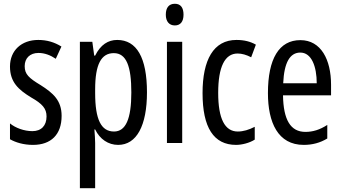

<svg xmlns="http://www.w3.org/2000/svg" viewBox="-20 -759 1817 1019"><path d="M307 -144C307 -226 262 -265 196 -307C133 -345 111 -365 111 -408C111 -450 139 -478 184 -478C217 -478 248 -466 276 -447L306 -512C269 -535 229 -547 183 -547C94 -547 33 -491 33 -406C33 -323 78 -283 145 -242C205 -208 227 -183 227 -141C227 -92 199 -63 152 -63C108 -63 62 -80 33 -104V-20C63 -3 105 10 155 10C251 10 307 -45 307 -144Z M602 -547C554 -547 514 -522 485 -464H480L470 -537H404V240H485V0C485 -20 483 -44 481 -72H485C510 -20 555 10 607 10C705 10 760 -92 760 -269C760 -454 705 -547 602 -547ZM584 -477C651 -477 677 -407 677 -268C677 -127 647 -61 585 -61C517 -61 485 -124 485 -265V-285C485 -417 517 -477 584 -477Z M908 -739C877 -739 860 -719 860 -681C860 -645 878 -624 908 -624C938 -624 954 -645 954 -681C954 -718 939 -739 908 -739ZM947 -537H866V0H947Z M1233 10C1263 10 1304 0 1332 -18V-86C1301 -70 1271 -61 1242 -61C1173 -61 1138 -129 1138 -266C1138 -404 1173 -475 1241 -475C1264 -475 1288 -468 1313 -455L1338 -522C1310 -538 1277 -547 1235 -547C1113 -547 1055 -441 1055 -265C1055 -82 1114 10 1233 10Z M1574 -546C1461 -546 1402 -447 1402 -265C1402 -109 1455 10 1592 10C1638 10 1679 -1 1717 -24V-96C1677 -70 1640 -59 1601 -59C1522 -59 1484 -123 1482 -253H1737V-309C1737 -442 1684 -546 1574 -546ZM1574 -480C1634 -480 1661 -405 1661 -317H1483C1488 -428 1519 -480 1574 -480Z"/></svg>

Font: Noto Sans Lao Looped ExtraCondensed
Style: Regular
Weight: 400
Width: 2
Designer: Mark Frömberg, Ben Mitchell
Foundry: The Fontpad Ltd
Version: Version 1.003